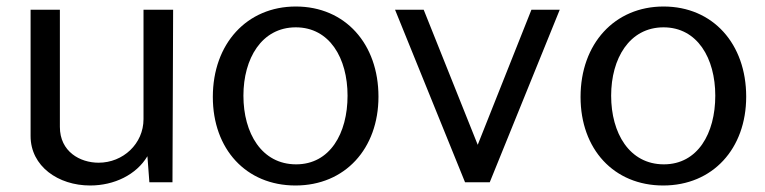

<svg xmlns="http://www.w3.org/2000/svg" viewBox="-20 -560 2352 590"><path d="M283 -60C226 -60 164 -94 164 -170V-530H74V-142C74 -49 159 10 257 10C331 10 399 -23 433 -80L439 0H510L512 -530H421V-194C421 -118 358 -60 283 -60Z M888 10C1040 10 1143 -103 1143 -263C1143 -425 1041 -540 889 -540C739 -540 634 -426 634 -262C634 -102 736 10 888 10ZM890 -55C784 -55 728 -151 728 -266C728 -380 784 -476 889 -476C993 -476 1048 -381 1048 -266C1048 -150 994 -55 890 -55Z M1700 -530H1613L1448 -115L1282 -530H1194L1409 0H1485Z M2018 10C2170 10 2273 -103 2273 -263C2273 -425 2171 -540 2019 -540C1869 -540 1764 -426 1764 -262C1764 -102 1866 10 2018 10ZM2020 -55C1914 -55 1858 -151 1858 -266C1858 -380 1914 -476 2019 -476C2123 -476 2178 -381 2178 -266C2178 -150 2124 -55 2020 -55Z"/></svg>

Font: 18Franklin
Style: Regular
Weight: 400
Designer: Pablo Impallari, Rodrigo Fuenzalida (Modified by Dan O. Williams)
Version: Version 0.025;PS 000.025;hotconv 1.0.88;makeotf.lib2.5.64775